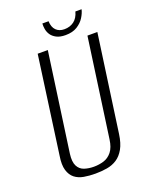

<svg xmlns="http://www.w3.org/2000/svg" viewBox="-137 -788 689 874"><g transform="rotate(-20 207.5 -350.5)"><path d="M172 12Q142 12 116.5 7.5Q91 3 73 -11Q55 -25 47 -51.5Q39 -78 46 -121L111 -591H160L93 -113Q88 -75 98.5 -54.5Q109 -34 130 -27Q151 -20 176 -20Q201 -20 224 -27Q247 -34 263.5 -54.5Q280 -75 285 -113L352 -591H400L334 -121Q328 -78 313 -51.5Q298 -25 276.5 -11Q255 3 228 7.5Q201 12 172 12ZM260 -627Q233 -627 216 -636Q199 -645 190.5 -658Q182 -671 179.5 -686Q177 -701 178 -713H208Q209 -684 224 -669Q239 -654 264 -654Q291 -654 310.5 -668.5Q330 -683 338 -713H368Q364 -695 351.5 -675Q339 -655 316.5 -641Q294 -627 260 -627Z"/></g></svg>

Font: Alumni Sans Thin Light
Style: Italic
Weight: 300
Italic angle: -8°
Version: Version 1.016